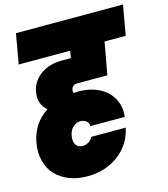

<svg xmlns="http://www.w3.org/2000/svg" viewBox="-124 -837 919 1050"><g transform="rotate(-15 335.5 -311.5)"><path d="M511.2 -85.9Q491.2 7.3 417.2 62.3Q343.3 117.2 240.2 117.2Q184.6 117.2 138.7 99.1Q92.8 81.1 62.7 48.8Q32.7 16.6 20.5 -30.3Q8.3 -77.1 18.1 -131.8Q36.6 -237.3 124 -293.9Q75.7 -334 87.9 -401.9Q98.1 -459 147 -494.9Q195.8 -530.8 272 -530.8H319.8L327.1 -570.8H35.2L64.9 -740.2H670.9L641.1 -570.8H521L514.2 -530.8L487.8 -388.2H320.8Q287.1 -388.2 283.2 -359.9Q281.2 -348.6 286.1 -342.8Q297.9 -344.2 310.1 -344.2Q365.7 -344.2 409.7 -326.9Q453.6 -309.6 479.2 -281.2Q504.9 -252.9 515.9 -217.3Q526.9 -181.6 521 -144H326.2Q327.1 -161.1 314 -172.6Q300.8 -184.1 279.8 -184.1Q258.3 -184.1 238.8 -167.2Q219.2 -150.4 213.9 -118.2Q208 -84 221.7 -66.9Q235.4 -49.8 257.8 -49.8Q276.4 -49.8 292.5 -59.6Q308.6 -69.3 315.9 -85.9Z"/></g></svg>

Font: SVN-Poppins Black
Style: Italic
Weight: 900
Italic angle: -10°
Designer: Ninad Kale (Devanagari), Jonny Pinhorn (Latin)
Foundry: Indian Type Foundry
Version: Version 3.002 2017